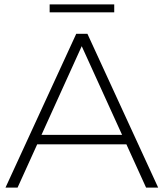

<svg xmlns="http://www.w3.org/2000/svg" viewBox="-20 -854 745 874"><path d="M5 0 327 -700H378L700 0H645L341 -668H363L60 0ZM123 -197 140 -240H559L576 -197ZM206 -798V-834H500V-798Z"/></svg>

Font: Modern
Style: Regular
Weight: 300
Designer: Julieta Ulanovsky
Foundry: Julieta Ulanovsky
Version: Version 8.000